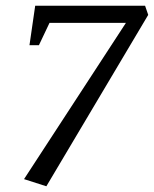

<svg xmlns="http://www.w3.org/2000/svg" viewBox="-20 -631 538 671"><path d="M142 20 64 -5 420 -551H153L116 -473H83L103 -611H487L498 -579Z"/></svg>

Font: Manuale
Style: Italic
Weight: 400
Italic angle: -11°
Designer: Eduardo Tunni / Pablo Cosgaya
Foundry: Eduardo Tunni / Pablo Cosgaya
Version: Version 1.002